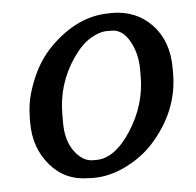

<svg xmlns="http://www.w3.org/2000/svg" viewBox="-41 -503 565 553"><g transform="rotate(-5 241.5 -226.5)"><path d="M296.4 -410.6H282.2Q261.7 -410.6 235.4 -395Q209 -379.4 184.1 -343.3Q134.3 -271 134.3 -182.1V-157.7Q134.3 -106.9 157.7 -75.2Q181.2 -43.5 210.9 -43.5H220.7Q273.9 -43.5 321.3 -116.5Q368.7 -189.5 368.7 -272.9V-292.5Q368.7 -338.4 348.4 -374.5Q328.1 -410.6 296.4 -410.6ZM40 -166V-180.2L40.5 -187.5Q40.5 -234.4 63 -289.1Q85 -343.8 123 -381.8Q202.1 -460.9 293.5 -460.9L300.8 -461.4Q372.1 -461.4 417.2 -413.8Q462.4 -366.2 462.4 -288.1V-273.4Q462.4 -163.6 382.3 -75.2Q350.6 -40 303.2 -16.4Q255.9 7.3 209 7.3H201.7L194.3 6.8Q126 6.8 83 -43.5Q40 -93.8 40 -166Z"/></g></svg>

Font: Averia Serif Libre
Style: Italic
Weight: 400
Italic angle: -7.90001°
Version: Version 1.002